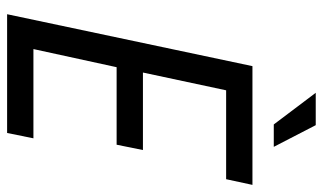

<svg xmlns="http://www.w3.org/2000/svg" viewBox="-204 -704 908 540"><g transform="rotate(90 250.0 -434.0)"><path d="M166 -690H500L484 -616H234L184 -382H402L387 -308H169L118 -74H369L354 0H20ZM241 -868H332L393 -750H330Z"/></g></svg>

Font: Decalotype
Style: Italic
Weight: 400
Italic angle: -12°
Designer: Alfredo Marco Pradil
Foundry: Alfredo Marco Pradil
Version: Version 1.0